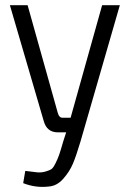

<svg xmlns="http://www.w3.org/2000/svg" viewBox="-20 -710 490 737"><path d="M440 -690 289 -167Q273 -113 260 -82Q247 -51 222.5 -23.5Q198 4 167 6Q117 12 69 -7L77 -54Q106 -50 122.5 -48.5Q139 -47 154.5 -51.5Q170 -56 177 -60.5Q184 -65 193 -83Q202 -101 207.5 -117Q213 -133 223 -168L234 -202H202Q160 -202 148 -245L18 -690H86L202 -276Q207 -258 220 -258H251L372 -690Z"/></svg>

Font: exo2condensed_l
Style: Regular
Weight: 300
Width: 3
Designer: Natanael Gama
Version: Version 1.001;PS 001.001;hotconv 1.0.70;makeotf.lib2.5.58329